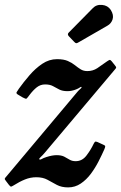

<svg xmlns="http://www.w3.org/2000/svg" viewBox="-62 -782 512 813"><path d="M18 -406.5Q38 -434.5 62.8 -463.2Q87.5 -492 116.8 -511.8Q146 -531.5 179.5 -531.5Q207.5 -531.5 225.2 -523.8Q243 -516 255.2 -506Q267.5 -496 279.5 -488.5Q291.5 -481 308 -481Q331 -481 349.8 -493.2Q368.5 -505.5 391 -522Q399 -527.5 402.2 -528.2Q405.5 -529 411 -522.5L424.5 -505.5Q430 -499 430 -496.2Q430 -493.5 423.5 -486.5L126.5 -134Q117.5 -123.5 110 -116.8Q102.5 -110 104.5 -107.5Q107.5 -104.5 114.8 -108.8Q122 -113 134.5 -117Q159.5 -125 177.5 -125Q197.5 -125 209.8 -118.8Q222 -112.5 232.5 -106Q243 -99.5 258.5 -99.5Q286 -99.5 304.2 -123.5Q322.5 -147.5 334.5 -173Q338 -180 340.8 -181.8Q343.5 -183.5 351 -180.5L377 -168.5Q383 -166 383.5 -162.8Q384 -159.5 379.5 -149Q369.5 -126.5 355.5 -99Q341.5 -71.5 322.8 -46.2Q304 -21 280 -4.8Q256 11.5 226.5 11.5Q198.5 11.5 178.5 0.8Q158.5 -10 139 -20.8Q119.5 -31.5 92 -31.5Q67 -31.5 44 -22.2Q21 -13 -6 4Q-14 9 -16.2 8.2Q-18.5 7.5 -24.5 0.5L-37 -16Q-43 -23 -41.5 -26.2Q-40 -29.5 -34 -36L266.5 -394Q273 -401.5 278.8 -406Q284.5 -410.5 283 -413.5Q281.5 -415.5 276.5 -411.8Q271.5 -408 260.5 -403.5Q241.5 -396 224 -396Q202.5 -396 189 -403Q175.5 -410 162.5 -417.2Q149.5 -424.5 129 -424.5Q109.5 -424.5 94 -412.5Q78.5 -400.5 62 -378.5Q53.5 -367 50.5 -364.5Q47.5 -362 34 -369.5L15.5 -380.5Q5 -386 8.5 -391.8Q12 -397.5 18 -406.5ZM407 -740Q420.5 -718.5 414.8 -700.2Q409 -682 392.5 -673L271 -603Q264.5 -599 261 -599Q257.5 -599 252 -605L229.5 -628.5Q221.5 -637 229.5 -644.5L330.5 -747Q346 -763.5 370.2 -761.2Q394.5 -759 407 -740Z"/></svg>

Font: Besley* Narrow Medium
Style: Italic
Weight: 500
Width: 4
Italic angle: -13°
Designer: Owen Earl
Foundry: indestructible type*
Version: Version 3.000; ttfautohint (v1.8.3)